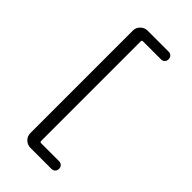

<svg xmlns="http://www.w3.org/2000/svg" viewBox="-276 -842 1053 1053"><g transform="rotate(45 250.0 -315.5)"><path d="M197.3 139.6Q173.8 139.6 156.7 123Q139.6 106.4 139.6 83V-712.9Q139.6 -736.3 156.7 -752.9Q173.8 -769.5 197.3 -769.5H360.4Q373 -769.5 381.3 -761.2Q389.6 -752.9 389.6 -739.7Q389.6 -726.6 381.3 -718.3Q373 -710 360.4 -710H220.7Q211.9 -710 211.9 -702.1V71.3Q211.9 80.1 220.7 80.1H360.4Q373 80.1 381.3 88.4Q389.6 96.7 389.6 109.9Q389.6 123 381.3 131.3Q373 139.6 360.4 139.6Z"/></g></svg>

Font: Rounded Mgen+ 2m regular
Style: Regular
Weight: 400
Designer: [Source Han Sans]
Ryoko NISHIZUKA  (kana & ideographs); Paul D. Hunt (Latin, Greek & Cyrillic); Wenlong ZHANG  (bopomofo
Version: Version 1.059.20150602